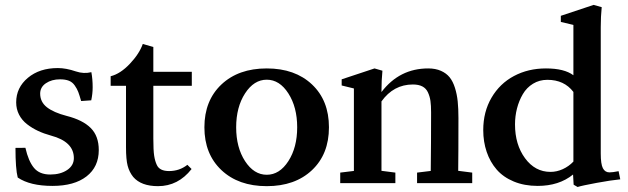

<svg xmlns="http://www.w3.org/2000/svg" viewBox="-20 -746 2557 782"><path d="M193.8 11.2Q102.5 11.2 52.2 -22.9Q43 -58.1 43 -143.6L83.5 -144Q95.7 -89.8 118.2 -62.5Q140.6 -35.2 184.6 -35.2Q226.1 -35.2 253.4 -53.5Q280.8 -71.8 280.8 -102.1Q280.8 -168.9 187.5 -193.8Q158.7 -201.7 134.8 -212.9Q110.8 -224.1 90.1 -240.2Q69.3 -256.3 57.6 -279.1Q45.9 -301.8 45.9 -329.1Q45.9 -389.2 93.5 -429Q141.1 -468.8 215.3 -468.8Q249 -468.8 289.1 -455.1Q321.3 -444.3 352.1 -452.1Q357.4 -423.8 357.4 -390.6Q357.4 -364.3 351.6 -337.4L310.5 -334.5Q303.7 -358.4 298.8 -371.3Q293.9 -384.3 284.4 -397.9Q274.9 -411.6 260.5 -417.2Q246.1 -422.9 224.6 -422.9Q190.4 -422.9 167 -407Q143.6 -391.1 143.6 -364.7Q143.6 -330.6 171.1 -309.1Q198.7 -287.6 251.5 -273.9Q316.9 -257.3 349.6 -224.6Q382.3 -191.9 382.3 -134.8Q382.3 -66.4 332.5 -27.6Q282.7 11.2 193.8 11.2Z M623.5 12.2Q554.7 12.2 522.5 -25.4Q506.8 -44.9 500 -70.6Q493.2 -96.2 493.2 -146.5V-396.5H430.7V-435.5Q470.2 -445.3 508.8 -486.1Q547.4 -526.9 561.5 -566.9L604.5 -554.7V-453.6H761.2V-396.5H604.5V-182.1Q604.5 -133.8 607.9 -111.8Q611.3 -89.8 618.7 -74.2Q629.9 -49.3 668.5 -49.3Q710.9 -49.3 743.2 -74.7L760.3 -57.6Q705.6 12.2 623.5 12.2Z M1250.7 -53Q1181.6 12.2 1066.4 12.2Q951.2 12.2 881.8 -53.2Q812.5 -118.7 812.5 -227.5Q812.5 -336.4 881.8 -401.9Q951.2 -467.3 1066.4 -467.3Q1181.6 -467.3 1250.7 -402.1Q1319.8 -336.9 1319.8 -227.5Q1319.8 -118.2 1250.7 -53ZM978 -89.8Q1014.2 -34.2 1066.4 -34.2Q1118.7 -34.2 1154.5 -89.8Q1190.4 -145.5 1190.4 -227.5Q1190.4 -309.6 1154.5 -365.5Q1118.7 -421.4 1066.4 -421.4Q1014.2 -421.4 978 -365.5Q941.9 -309.6 941.9 -227.5Q941.9 -145.5 978 -89.8Z M1365.7 0V-43L1421.4 -49.8V-385.7L1371.6 -397.9V-422.9L1505.4 -467.3L1537.6 -458Q1533.7 -418 1533.7 -375V-371.1Q1606.9 -467.3 1724.1 -467.3Q1753.9 -467.3 1775.9 -457.5Q1797.9 -447.8 1811.3 -431.2Q1824.7 -414.6 1833 -388.2Q1841.3 -361.8 1844.2 -332.8Q1847.2 -303.7 1847.2 -265.1Q1847.2 -120.6 1846.2 -50.3L1903.3 -43V0H1678.7V-43L1734.4 -49.8Q1735.8 -166 1735.8 -288.1Q1735.8 -316.4 1733.2 -335Q1730.5 -353.5 1722.9 -369.9Q1715.3 -386.2 1700.2 -394Q1685.1 -401.9 1661.6 -401.9Q1583 -401.9 1533.7 -333V-50.3L1590.3 -43V0Z M2332.5 15.6 2316.4 6.3 2314 -35.2Q2256.8 11.2 2169.9 11.2Q2115.7 11.2 2072.8 -6.6Q2029.8 -24.4 2002.9 -55.4Q1976.1 -86.4 1962.2 -127.4Q1948.2 -168.5 1948.2 -216.3Q1948.2 -290.5 1981.9 -348.1Q2015.6 -405.8 2073.5 -436.5Q2131.3 -467.3 2203.6 -467.3Q2278.3 -467.3 2315.4 -439.5V-644.5L2264.2 -656.7V-681.6L2397.9 -726.1L2430.7 -716.8Q2426.8 -679.2 2426.8 -634.8V-121.1Q2426.8 -77.6 2435.5 -60.8Q2444.3 -43.9 2462.4 -43.9Q2475.1 -43.9 2499.5 -48.8L2506.3 -15.6Q2470.2 -12.2 2410.4 -1.2Q2350.6 9.8 2332.5 15.6ZM2222.2 -45.9Q2247.6 -45.9 2272.2 -57.1Q2296.9 -68.4 2315.4 -87.9V-371.6Q2277.8 -420.9 2209.5 -420.9Q2176.8 -420.9 2150.9 -405Q2125 -389.2 2109.4 -362.5Q2093.8 -335.9 2085.7 -304.4Q2077.6 -272.9 2077.6 -239.3Q2077.6 -157.2 2118.4 -101.6Q2159.2 -45.9 2222.2 -45.9Z"/></svg>

Font: Elstob 6pt SemiBold
Style: Regular
Weight: 600
Designer: Peter S. Baker
Version: Version 1.015